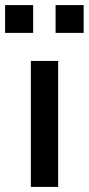

<svg xmlns="http://www.w3.org/2000/svg" viewBox="-40 -733 348 753"><path d="M81 0V-494H188V0ZM178 -604V-713H288V-604ZM-20 -604V-713H90V-604Z"/></svg>

Font: Nunito Sans 9pt SemiBold
Style: Regular
Weight: 600
Version: Version 3.101;gftools[0.9.27]